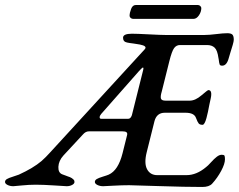

<svg xmlns="http://www.w3.org/2000/svg" viewBox="-23 -738 949 763"><path d="M516 -718H764Q769 -718 773 -714Q777 -710 777 -706Q777 -691 767.5 -677Q758 -663 746 -663H506Q501 -663 496.5 -666.5Q492 -670 492 -675Q492 -687 498 -702.5Q504 -718 516 -718ZM501 -280 546 -460Q549 -472 543 -469Q539 -466 528 -454L379 -285Q373 -278 373 -272Q373 -266 379 -266H487Q496 -266 501 -280ZM482 -569Q466 -572 466 -588Q466 -604 501 -604Q521 -604 568.5 -601.5Q616 -599 634 -599H790Q808 -599 836 -602.5Q864 -606 880 -606Q895 -606 900.5 -600.5Q906 -595 906 -580Q906 -574 902 -560Q898 -546 892.5 -529Q887 -512 886 -507Q878 -477 860 -477Q852 -477 850 -481.5Q848 -486 846 -503Q845 -506 845 -508Q841 -538 830 -548.5Q819 -559 800 -559H692Q678 -559 669 -547Q660 -535 650 -495L620 -375Q614 -355 616.5 -346.5Q619 -338 635 -338H731Q753 -338 777.5 -359Q802 -380 805 -380Q822 -380 814 -345Q812 -338 809 -322Q806 -306 803.5 -294Q801 -282 797.5 -269Q794 -256 790 -249Q786 -242 782 -242Q771 -242 766.5 -247.5Q762 -253 756 -269Q749 -290 714 -290H632Q600 -290 591 -257L560 -133Q549 -89 561.5 -65.5Q574 -42 602 -42H718Q758 -42 796 -74Q803 -79 815.5 -93Q828 -107 838.5 -115Q849 -123 858 -123Q867 -123 869 -119.5Q871 -116 871 -105Q871 -87 856 -59Q841 -31 820 -8Q808 5 781 5Q714 5 607 1.5Q500 -2 490 -2Q462 -2 426 0Q390 2 387 2Q374 2 364 -3Q354 -8 354 -15Q354 -22 361.5 -26.5Q369 -31 385.5 -36Q402 -41 409 -44Q447 -61 464 -129L482 -201Q484 -209 479.5 -212.5Q475 -216 464 -216H330Q317 -216 306 -203L229 -120Q210 -99 209 -75Q208 -51 225 -45Q229 -44 236 -41Q243 -38 246.5 -37Q250 -36 255 -34Q260 -32 262.5 -30Q265 -28 268 -25.5Q271 -23 272 -20.5Q273 -18 273 -15Q273 -8 263.5 -3Q254 2 242 2Q240 2 194 -1Q148 -4 119 -4Q92 -4 63 -1Q34 2 30 2Q17 2 7 -3Q-3 -8 -3 -15Q-3 -22 4.5 -26.5Q12 -31 28.5 -36Q45 -41 52 -44Q109 -70 142 -98Q159 -113 176 -132L552 -542Q564 -555 533 -561Q526 -562 508 -565Q491 -567 482 -569Z"/></svg>

Font: EB Garamond 08
Style: Italic
Weight: 400
Italic angle: -14°
Version: Version 0.016